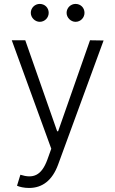

<svg xmlns="http://www.w3.org/2000/svg" viewBox="-20 -750 586 975"><path d="M127.5 204.5C195.7 204.5 245.7 165.5 274.9 86.3L506 -544.4L437.1 -545.5L275.2 -83.5H270.2L108.3 -545.5H39.8L240.4 5.3L220.5 60.7C190.3 143.1 147.7 157.7 83.5 137.4L66.4 193.2C79.2 199.2 102.6 204.5 127.5 204.5ZM181.8 -639.2C207.7 -639.2 227.3 -660.5 227.3 -684.7C227.3 -710.6 207.7 -730.1 181.8 -730.1C157.7 -730.1 136.4 -710.6 136.4 -684.7C136.4 -660.5 157.7 -639.2 181.8 -639.2ZM363.6 -639.2C389.6 -639.2 409.1 -660.5 409.1 -684.7C409.1 -710.6 389.6 -730.1 363.6 -730.1C339.5 -730.1 318.2 -710.6 318.2 -684.7C318.2 -660.5 339.5 -639.2 363.6 -639.2Z"/></svg>

Font: Karasuma Gothic
Style: Light
Weight: 300
Designer: Rasmus Andersson / Ryoko Nishizuka
Foundry: rsms
Version: Version 1.00